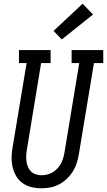

<svg xmlns="http://www.w3.org/2000/svg" viewBox="-20 -1004 575 1032"><path d="M202 8Q175 8 148.5 1.5Q122 -5 101 -20Q80 -35 67 -57.5Q54 -80 48 -105.5Q42 -131 42.5 -159Q43 -187 48 -214L123 -665H82V-735H252V-665H201L125 -203Q122 -187 121 -170.5Q120 -154 122 -138Q124 -122 130 -107.5Q136 -93 146.5 -82.5Q157 -72 172.5 -67Q188 -62 204 -62Q227 -62 250 -71.5Q273 -81 289.5 -99.5Q306 -118 315 -141Q324 -164 327 -187L406 -665H365V-735H535V-665H485L404 -176Q400 -152 392.5 -128Q385 -104 371.5 -82.5Q358 -61 339 -43Q320 -25 297.5 -13Q275 -1 250.5 3.5Q226 8 202 8ZM312 -792 268 -838 424 -984 480 -926Z"/></svg>

Font: Iosevka Curly Slab Oblique
Style: Regular
Weight: 400
Italic angle: -9°
Monospace: yes
Designer: Belleve Invis
Foundry: Belleve Invis
Version: Version 11.1.0; ttfautohint (v1.8.3)